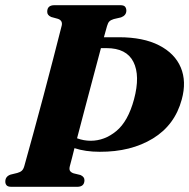

<svg xmlns="http://www.w3.org/2000/svg" viewBox="-32 -720 729 740"><path d="M237 -79Q234 -67 238.2 -61Q242.5 -55 251.5 -52L278 -45.5Q294 -38.5 293.5 -25Q293 0 265.5 0H12Q-2 0 -7 -6.2Q-12 -12.5 -11.5 -21.5Q-11 -40 8.5 -47L35 -53.5Q46 -56.5 52.2 -62.2Q58.5 -68 62 -81Q77.5 -136.5 96.5 -205.8Q115.5 -275 135.2 -349.2Q155 -423.5 173.2 -494Q191.5 -564.5 206 -622Q210 -641 191 -647.5L165.5 -654.5Q149.5 -661.5 150 -675Q150 -700 178 -700H431.5Q445.5 -700 450.2 -694Q455 -688 455 -678.5Q454.5 -660.5 434.5 -653L406.5 -646.5Q395 -643 389.5 -637.5Q384 -632 380.5 -619.5Q375 -599.5 368.5 -576.5H426Q520.5 -576.5 581.2 -545.2Q642 -514 664.8 -459.8Q687.5 -405.5 668.5 -336.5Q642 -238 557.2 -186.2Q472.5 -134.5 352.5 -135Q297 -135 255 -149Q250 -129 245.5 -111.2Q241 -93.5 237 -79ZM317.5 -177.5Q371 -177.5 416.2 -214.8Q461.5 -252 484.5 -337Q509 -428.5 482.2 -481.5Q455.5 -534.5 378.5 -534.5H357Q342.5 -479.5 326.2 -418.8Q310 -358 294.2 -298.2Q278.5 -238.5 265 -187Q290.5 -177.5 317.5 -177.5Z"/></svg>

Font: Fraunces 144pt S050
Style: Bold Italic
Weight: 700
Italic angle: -16°
Version: Version 1.000; ttfautohint (v1.8.3)